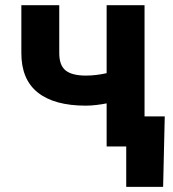

<svg xmlns="http://www.w3.org/2000/svg" viewBox="-20 -566 669 742"><path d="M311.5 -157.7Q189.9 -157.7 126.2 -208.3Q62.5 -258.8 62.5 -360.8V-545.9H209V-360.8Q209 -313 233.9 -293.5Q258.8 -273.9 311.5 -273.9Q350.6 -273.9 392.1 -283.2V-545.9H538.6V0H392.1V-166.5Q372.6 -162.6 351.6 -160.2Q330.6 -157.7 311.5 -157.7ZM467.8 156.2V0H425.8V-116.2H616.7L610.4 156.2Z"/></svg>

Font: Inter
Style: Bold
Weight: 700
Designer: Rasmus Andersson
Foundry: rsms
Version: Version 4.001;git-9221beed3